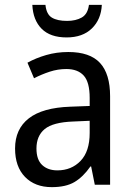

<svg xmlns="http://www.w3.org/2000/svg" viewBox="-20 -853 548 790"><path d="M261 -639Q350 -639 391.5 -594Q433 -549 433 -457V-93H370L355 -168H352Q322 -125 286.5 -104Q251 -83 193 -83Q124 -83 83 -125Q42 -167 42 -242Q42 -322 98.5 -366Q155 -410 269 -414L349 -417V-450Q349 -515 324.5 -542Q300 -569 253 -569Q218 -569 184.5 -558Q151 -547 120 -531L93 -595Q127 -614 170 -626.5Q213 -639 261 -639ZM281 -353Q198 -350 164 -322Q130 -294 130 -242Q130 -196 153.5 -174Q177 -152 216 -152Q274 -152 311.5 -191Q349 -230 349 -306V-356ZM399 -833Q396 -773 358 -736Q320 -699 254 -699Q187 -699 151.5 -734.5Q116 -770 113 -833H167Q171 -794 193.5 -780.5Q216 -767 256 -767Q292 -767 316.5 -781Q341 -795 346 -833Z"/></svg>

Font: Noto Sans Kannada UI SemiCondensed
Style: Regular
Weight: 400
Width: 4
Designer: Jelle Bosma - Monotype Design Team
Foundry: Monotype Imaging Inc.
Version: Version 2.005; ttfautohint (v1.8.4.7-5d5b)